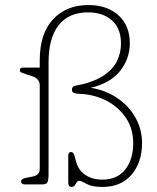

<svg xmlns="http://www.w3.org/2000/svg" viewBox="-20 -731 623 761"><path d="M543 -163.5Q543 -88 501.8 -39Q460.5 10 385 10Q345 10 323 -2.2Q301 -14.5 293.5 -14.5Q286.5 -14.5 280.2 -2.2Q274 10 264 10Q250.5 10 250.5 -8V-114Q250.5 -128.5 262 -128.5Q271 -128.5 275 -114L282.5 -87.5Q291.5 -55.5 319 -37.2Q346.5 -19 385 -19Q444.5 -19 476.2 -59Q508 -99 508 -163Q508 -221.5 478.5 -264.8Q449 -308 400.8 -332.5Q352.5 -357 295.5 -359Q275.5 -360 270.2 -364.2Q265 -368.5 265 -375Q265 -388.5 278 -391Q346.5 -403.5 386.2 -428.8Q426 -454 442.8 -487.2Q459.5 -520.5 459.5 -558.5Q459.5 -618 423.8 -650Q388 -682 329.5 -682Q252.5 -682 212.5 -631.2Q172.5 -580.5 172.5 -484V-42Q172.5 -17.5 168.2 -8.8Q164 0 146.5 0H80.5Q63.5 0 63.5 -12Q63.5 -22 82.5 -26L108.5 -31Q137.5 -36.5 137.5 -61V-392Q137.5 -419.5 107.5 -429L88.5 -435Q74.5 -439.5 66.5 -442.8Q58.5 -446 58.5 -452Q58.5 -463 70.5 -463H137.5V-491.5Q137.5 -598.5 190.5 -654.8Q243.5 -711 330 -711Q405 -711 449.8 -670.2Q494.5 -629.5 494.5 -559.5Q494.5 -498.5 456.2 -450Q418 -401.5 339.5 -383Q398 -374 444 -343Q490 -312 516.5 -265.5Q543 -219 543 -163.5Z"/></svg>

Font: Fraunces 9pt S100 Thin
Style: Regular
Weight: 100
Version: Version 1.000; ttfautohint (v1.8.3)